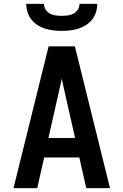

<svg xmlns="http://www.w3.org/2000/svg" viewBox="-20 -975 640 995"><path d="M50 0 232 -735H368L550 0H427L391 -159H209L173 0ZM369 -260 317 -490Q313 -509 308.5 -528.5Q304 -548 300 -567Q296 -548 291.5 -528.5Q287 -509 283 -490L231 -260ZM300 -815Q278 -815 256.5 -817.5Q235 -820 214 -826.5Q193 -833 174.5 -845Q156 -857 142.5 -874Q129 -891 122.5 -912Q116 -933 116 -955H208Q208 -939 216.5 -925.5Q225 -912 239 -904.5Q253 -897 268.5 -895Q284 -893 300 -893Q316 -893 331.5 -895Q347 -897 361 -904.5Q375 -912 383.5 -925.5Q392 -939 392 -955H484Q484 -933 477.5 -912Q471 -891 457.5 -874Q444 -857 425.5 -845Q407 -833 386 -826.5Q365 -820 343.5 -817.5Q322 -815 300 -815Z"/></svg>

Font: R Plex Mono
Style: Bold
Weight: 700
Monospace: yes
Designer: Belleve Invis
Foundry: Belleve Invis
Version: Version 31.8.0